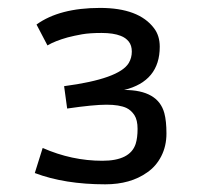

<svg xmlns="http://www.w3.org/2000/svg" viewBox="-20 -902 540 490"><path d="M387.7 -782.7Q387.7 -694.8 296.9 -672.4Q383.3 -672.4 399.4 -613.3Q404.8 -593.3 404.8 -561.3Q404.8 -529.3 391.6 -503.4Q378.4 -477.5 355.5 -461.9Q313 -431.6 248.5 -431.6Q145 -431.6 68.8 -460.4L88.9 -524.4Q163.1 -491.7 241.2 -491.7Q312 -491.7 326.2 -534.7Q331.1 -550.3 331.1 -573Q331.1 -595.7 323 -608.2Q314.9 -620.6 302.7 -626.5Q284.7 -634.8 251.7 -634.8Q218.8 -634.8 151.4 -625L143.6 -682.1Q284.2 -700.7 308.6 -741.2Q316.4 -754.4 316.4 -770.3Q316.4 -786.1 308.6 -795.9Q300.8 -805.7 288.1 -810.5Q269.5 -817.9 239.3 -817.9Q209 -817.9 189.5 -814.5Q169.9 -811 152.8 -806.6Q120.1 -797.4 101.1 -786.1L73.2 -839.4Q131.8 -881.8 235.4 -881.8Q334 -881.8 373 -830.1Q387.7 -811 387.7 -782.7Z"/></svg>

Font: Armata
Style: Regular
Weight: 400
Designer: Viktoriya Grabowska
Foundry: Viktoriya Grabowska
Version: Version 1.002